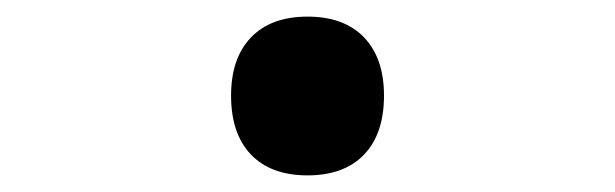

<svg xmlns="http://www.w3.org/2000/svg" viewBox="-20 -203 740 231"><path d="M350 8Q306 8 282 -17Q258 -42 258 -88Q258 -133 282 -158Q306 -183 350 -183Q394 -183 418 -158Q442 -133 442 -88Q442 -42 418 -17Q394 8 350 8Z"/></svg>

Font: Martian Mono
Style: Regular
Weight: 400
Monospace: yes
Designer: Roman Shamin
Foundry: Evil Martians
Version: Version 1.000; ttfautohint (v1.8.4.7-5d5b)